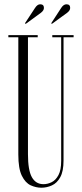

<svg xmlns="http://www.w3.org/2000/svg" viewBox="-20 -864 382 896"><path d="M173 12Q148 12 123.2 0.8Q98.5 -10.5 82 -43.8Q65.5 -77 65.5 -143V-690H19V-700H156V-690H110.5V-144.5Q110.5 -69.5 128.8 -37Q147 -4.5 183 -4.5Q202 -4.5 221 -13.8Q240 -23 252.8 -46.8Q265.5 -70.5 265.5 -113.5V-690H224V-700H323.5V-690H276.5V-115Q276.5 -64.5 261.2 -37Q246 -9.5 222.2 1.2Q198.5 12 173 12ZM222 -752.5 219 -755.5 265.5 -827Q276.5 -844 290 -844Q307.5 -844 307.5 -827Q307.5 -815 293 -804ZM100 -752.5 96.5 -755.5 143.5 -827Q154.5 -844 167.5 -844Q185 -844 185 -827Q185 -815 170.5 -804Z"/></svg>

Font: Imbue 100pt ExtraLight
Style: Regular
Weight: 200
Designer: Tyler Finck
Foundry: Etcetera Type Company
Version: Version 1.102; ttfautohint (v1.8.3)